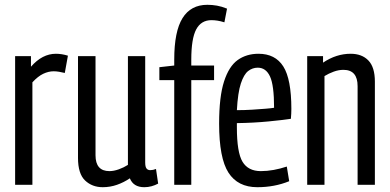

<svg xmlns="http://www.w3.org/2000/svg" viewBox="-20 -770 1625 800"><path d="M109 -536V-492Q156 -546 213 -546Q225 -546 237.5 -544Q250 -542 263 -538L250 -466Q238 -469 226 -471Q214 -473 204 -473Q182 -473 160 -462.5Q138 -452 115 -427V0H43V-536Z M408 10Q364 10 334.5 -18Q305 -46 305 -112V-536H378V-123Q378 -57 436 -57Q454 -57 475 -64.5Q496 -72 513 -83V-536H585V-93Q585 -75 590.5 -68Q596 -61 606 -61Q618 -61 630 -66L639 -5Q626 2 611.5 6Q597 10 581 10Q536 10 521 -27Q496 -10 467.5 0Q439 10 408 10Z M706 0V-436H644V-490L706 -497V-522Q706 -639 740.5 -694.5Q775 -750 844 -750Q864 -750 884 -746.5Q904 -743 926 -734L915 -677Q899 -682 886 -684Q873 -686 861 -686Q818 -686 797.5 -647.5Q777 -609 777 -521V-497H872V-436H777V0Z M1052 10Q971 10 932 -50.5Q893 -111 893 -255Q893 -367 913.5 -430.5Q934 -494 970.5 -520Q1007 -546 1057 -546Q1127 -546 1160.5 -493Q1194 -440 1194 -316Q1194 -310 1193.5 -296Q1193 -282 1192 -275Q1160 -270 1098.5 -264Q1037 -258 967 -257Q967 -250 967 -239Q967 -135 990.5 -96Q1014 -57 1067 -57Q1093 -57 1120.5 -62Q1148 -67 1175 -76L1185 -15Q1124 10 1052 10ZM967 -311Q999 -311 1031 -313Q1063 -315 1087 -317Q1111 -319 1122 -321Q1122 -415 1105 -451.5Q1088 -488 1054 -488Q1032 -488 1014 -474Q996 -460 983.5 -422Q971 -384 967 -311Z M1260 0V-536H1326V-509Q1381 -546 1441 -546Q1488 -546 1515 -518Q1542 -490 1542 -430V0H1470V-411Q1470 -479 1411 -479Q1391 -479 1370.5 -471.5Q1350 -464 1332 -453V0Z"/></svg>

Font: Georama Condensed
Style: Regular
Weight: 400
Width: 3
Designer: Jean-Baptiste Levee
Foundry: Production Type
Version: Version 1.000